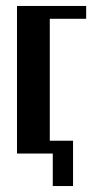

<svg xmlns="http://www.w3.org/2000/svg" viewBox="-20 -515 316 644"><path d="M37 -495H269V-452H147V0H37ZM133 -43H225V109H157V0H133Z"/></svg>

Font: Moniqa ExtBd Paragraph
Style: Regular
Weight: 800
Designer: Rajesh Rajput
Foundry: Rajesh Rajput
Version: Version 1.000